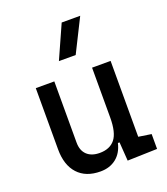

<svg xmlns="http://www.w3.org/2000/svg" viewBox="-146 -897 877 1008"><g transform="rotate(-20 293.0 -392.5)"><path d="M242.2 9.8Q160.6 9.8 116 -38.8Q71.3 -87.4 71.3 -175.8V-517.6H174.8V-175.8Q174.8 -131.3 200.2 -107.2Q225.6 -83 271.5 -83Q328.1 -83 356.9 -118.9Q385.7 -154.8 385.7 -239.3L412.1 -99.6H377.9Q365.7 -46.9 330.1 -18.6Q294.4 9.8 242.2 9.8ZM394.5 4.9 385.7 -119.1V-210H489.3V-93.8L560.5 -83V0ZM385.7 -146.5V-517.6H489.3V-175.8ZM233.9 -609.4 316.9 -794.9H420.4L327.6 -609.4Z"/></g></svg>

Font: Cascadia Mono PL
Style: Regular
Weight: 400
Monospace: yes
Designer: Aaron Bell
Foundry: Saja Typeworks
Version: Version 2102.003